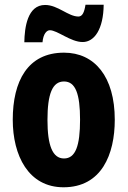

<svg xmlns="http://www.w3.org/2000/svg" viewBox="-20 -783 541 813"><path d="M83 -604H160C163 -640 178 -655 191 -655C223 -655 279 -605 330 -605C380 -605 418 -660 419 -763H342C337 -731 329 -713 312 -713C269 -713 225 -762 171 -762C96 -762 84 -666 83 -604ZM466 -276C466 -458 381 -560 251 -560C97 -560 34 -439 34 -276C34 -125 100 10 249 10C410 10 466 -129 466 -276ZM181 -275C181 -386 202 -438 251 -438C300 -438 319 -385 319 -276C319 -166 300 -112 251 -112C202 -112 181 -168 181 -275Z"/></svg>

Font: Noto Sans Lao UI ExtCond ExtBd
Style: Regular
Weight: 800
Width: 2
Designer: Monotype Design Team
Foundry: Monotype Imaging Inc.
Version: Version 2.000